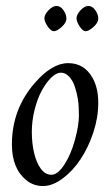

<svg xmlns="http://www.w3.org/2000/svg" viewBox="-20 -613 370 645"><path d="M20 -127.9Q20 -246.8 97.7 -335.2Q155 -400.9 209 -400.9Q262.5 -400.9 290.3 -352.5Q310.1 -318.1 310.1 -267.9Q310.1 -217.8 293.5 -167.8Q276.9 -117.9 250.9 -78.5Q224.9 -39.1 190.6 -13.5Q156.2 12 124.5 12Q92.8 12 68.8 -7.3Q20 -46.6 20 -127.9ZM120.7 -309.4Q106.2 -283 96.6 -245.5Q86.9 -208 86.9 -169.8Q86.9 -131.6 94.6 -99Q102.3 -66.4 117.2 -46.1Q132.1 -25.9 152.8 -25.9Q173.6 -25.9 195.8 -59.4Q218 -93 231.6 -142.5Q245.1 -191.9 245.1 -225.2Q245.1 -258.5 241.6 -280.3Q238 -302 231.2 -322.4Q224.4 -342.8 212 -355.8Q199.7 -368.9 184.6 -368.9Q169.4 -368.9 152.3 -352.4Q135.3 -335.9 120.7 -309.4ZM161.1 -508.1Q151.4 -508.1 140.3 -524Q129.2 -540 129.2 -551.9Q129.2 -563.7 142.9 -578.4Q156.7 -593 169.9 -593Q183.1 -593 193.1 -578.9Q203.1 -564.7 203.1 -550.7Q203.1 -536.6 187 -522.3Q170.9 -508.1 161.1 -508.1ZM268.1 -508.1Q258.3 -508.1 247.7 -524Q237.1 -540 237.1 -551.9Q237.1 -563.7 250.4 -578.4Q263.7 -593 276.9 -593Q290 -593 300 -578.9Q310.1 -564.7 310.1 -550.7Q310.1 -536.6 293.9 -522.3Q277.8 -508.1 268.1 -508.1Z"/></svg>

Font: Linden Hill
Style: Italic
Weight: 400
Italic angle: -5.60001°
Version: Version 1.201